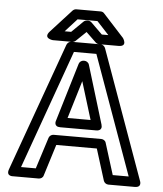

<svg xmlns="http://www.w3.org/2000/svg" viewBox="-58 -896 824 972"><g transform="rotate(5 354.0 -410.0)"><path d="M332 -786 274 -729H241L301 -795H402L463 -729H430L372 -786C367 -791 359 -793 354 -793H350C343 -793 336 -790 332 -786ZM352 -735 403 -686C407 -682 413 -679 420 -679H519C568 -679 538 -721 538 -721L432 -837C428 -842 421 -845 414 -845H290C284 -845 277 -842 272 -837L166 -721C133 -684 185 -679 185 -679H284C289 -679 296 -681 301 -686ZM468 -275 378 -571C375 -582 364 -589 354 -589H350C339 -589 329 -581 326 -571L237 -275C236 -273 226 -243 261 -243H444C446 -243 478 -242 468 -275ZM411 -293H294L352 -485ZM547 -25 497 -185C494 -196 483 -202 473 -202H231C220 -202 210 -194 207 -185L156 -25H81L297 -629H411L628 -25ZM505 8C508 17 518 25 529 25H663C702 25 687 -8 687 -8L452 -662C449 -670 440 -679 429 -679H279C270 -679 260 -672 256 -662L21 -8C8 29 45 25 45 25H175C185 25 196 19 199 8L249 -152H455Z"/></g></svg>

Font: Falling Sky
Style: ExtOu
Weight: 400
Designer: Paul D. Hunt
Foundry: Adobe Systems Incorporated
Version: Version 1.02